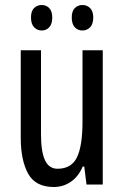

<svg xmlns="http://www.w3.org/2000/svg" viewBox="-20 -738 496 768"><path d="M391 -537V0H326L317 -72H311Q294 -32 263.5 -11Q233 10 195 10Q122 10 92.5 -43.5Q63 -97 63 -187V-537H144V-202Q144 -131 160 -97Q176 -63 210 -63Q266 -63 288 -109Q310 -155 310 -251V-537ZM104 -668Q104 -694 116.5 -706Q129 -718 147 -718Q165 -718 177 -705.5Q189 -693 189 -668Q189 -642 177 -629Q165 -616 147 -616Q129 -616 116.5 -629Q104 -642 104 -668ZM267 -668Q267 -694 279.5 -706Q292 -718 310 -718Q328 -718 340.5 -705.5Q353 -693 353 -668Q353 -642 340.5 -629Q328 -616 310 -616Q291 -616 279 -629Q267 -642 267 -668Z"/></svg>

Font: Noto Sans Lao UI ExtCond
Style: Regular
Weight: 400
Width: 2
Designer: Monotype Design Team
Foundry: Monotype Imaging Inc.
Version: Version 2.000; ttfautohint (v1.8.4.7-5d5b)